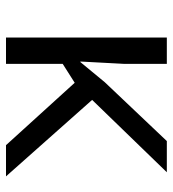

<svg xmlns="http://www.w3.org/2000/svg" viewBox="12 -588 576 640"><g transform="rotate(90 300.0 -268.0)"><path d="M187 -248 253.9 -329.1 450.2 -536.1H554.2L313 -287.1L567.9 0H463.9L255.9 -229L192.9 -189V0H105V-536.1H192.9V-394L185.1 -248Z"/></g></svg>

Font: WenQuanYi Micro Hei Mono
Style: Regular
Weight: 400
Foundry: Ascender Corporation
Version: Version 0.2.0-beta